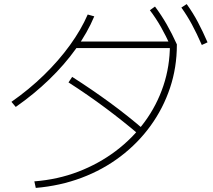

<svg xmlns="http://www.w3.org/2000/svg" viewBox="-20 -875 1040 939"><path d="M148 12Q263 3 363 -35.5Q463 -74 545.5 -136Q628 -198 687.5 -279Q747 -360 779 -455.5Q811 -551 811 -657L827 -640H344V-672H834L845 -658V-656Q845 -545 811.5 -445Q778 -345 716.5 -260Q655 -175 569.5 -110Q484 -45 379 -5.5Q274 34 155 44ZM36 -377Q122 -437 194.5 -507.5Q267 -578 322 -654Q377 -730 409 -804L441 -795Q408 -716 352 -637.5Q296 -559 221 -486.5Q146 -414 57 -352ZM664 -213Q583 -282 496.5 -346.5Q410 -411 315 -472L333 -499Q430 -437 517.5 -373Q605 -309 686 -239ZM817 -644Q791 -701 766.5 -744Q742 -787 713 -825L738 -843Q770 -800 795.5 -755.5Q821 -711 845 -658ZM967 -655Q942 -712 918.5 -755.5Q895 -799 867 -838L893 -855Q924 -812 948 -766.5Q972 -721 995 -668Z"/></svg>

Font: M PLUS 2 ExtraLight
Style: Regular
Weight: 250
Designer: Coji Morishita
Foundry: UNDERFOREST DESIGN
Version: Version 1.001